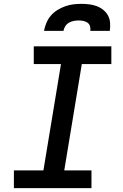

<svg xmlns="http://www.w3.org/2000/svg" viewBox="-20 -975 640 995"><path d="M52 0V-92H205L296 -643H155V-735H557V-643H404L313 -92H454V0ZM208 -815Q212 -836 220.5 -856.5Q229 -877 243.5 -894Q258 -911 277.5 -923Q297 -935 318 -942.5Q339 -950 360 -952.5Q381 -955 402 -955Q423 -955 443 -952.5Q463 -950 481.5 -943Q500 -936 515.5 -923.5Q531 -911 540 -894Q549 -877 550.5 -856.5Q552 -836 549 -815H448Q450 -827 446.5 -839Q443 -851 433.5 -857.5Q424 -864 412 -866.5Q400 -869 388 -869Q375 -869 362 -866.5Q349 -864 337.5 -857.5Q326 -851 318.5 -839.5Q311 -828 309 -815Z"/></svg>

Font: Iosevka Curly Slab SmBdExObl
Style: Regular
Weight: 600
Width: 7
Italic angle: -9°
Monospace: yes
Designer: Belleve Invis
Foundry: Belleve Invis
Version: Version 11.1.0; ttfautohint (v1.8.3)